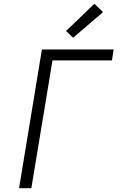

<svg xmlns="http://www.w3.org/2000/svg" viewBox="-20 -997 640 1017"><path d="M81 0 202 -735H582L573 -677H258L146 0ZM367 -797 330 -833 480 -977 526 -933Z"/></svg>

Font: Iosevka Light Extended
Style: Italic
Weight: 300
Width: 7
Italic angle: -9°
Monospace: yes
Designer: Belleve Invis
Foundry: Belleve Invis
Version: Version 32.5.0; ttfautohint (v1.8.4)